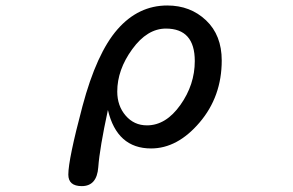

<svg xmlns="http://www.w3.org/2000/svg" viewBox="-20 -541 1040 682"><path d="M363.3 -150.4Q334 -14.6 329.1 52.7Q324.2 120.1 270.5 120.1Q222.7 120.1 222.7 79.1Q222.7 25.4 272.9 -163.6Q323.2 -352.5 397.5 -437Q471.7 -521.5 574.2 -521.5Q656.2 -521.5 711.9 -468.8Q767.6 -416 767.6 -326.2Q767.6 -198.2 689 -106Q610.4 -13.7 516.6 -13.7Q395.5 -13.7 363.3 -150.4ZM569.3 -439.5Q502.9 -439.5 449.7 -366.2Q396.5 -293 396.5 -215.8Q396.5 -165 426.3 -130.4Q456.1 -95.7 502 -95.7Q569.3 -95.7 620.6 -168Q671.9 -240.2 671.9 -324.2Q671.9 -439.5 569.3 -439.5Z"/></svg>

Font: MotoyaLMaru
Style: W3 mono
Weight: 400
Version: Version 1.01